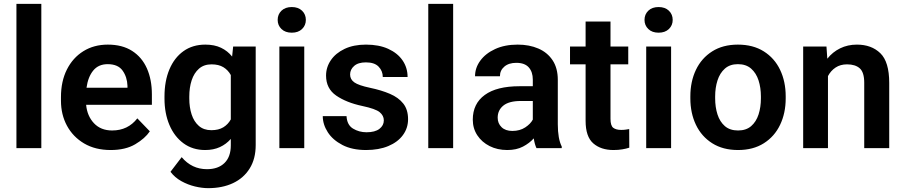

<svg xmlns="http://www.w3.org/2000/svg" viewBox="-20 -770 4698 998"><path d="M194.8 -750V0H65.4V-750Z M555.2 9.8Q475.1 9.8 417.2 -24.4Q359.4 -58.6 328.1 -116.5Q296.9 -174.3 296.9 -246.1V-265.6Q296.9 -347.2 327.6 -408.4Q358.4 -469.7 413.3 -503.9Q468.3 -538.1 540.5 -538.1Q615.7 -538.1 666.7 -505.4Q717.8 -472.7 743.7 -414.3Q769.5 -356 769.5 -279.3V-225.1H427.7Q433.1 -167 468.5 -129.4Q503.9 -91.8 563 -91.8Q645 -91.8 693.8 -154.8L758.8 -87.4Q733.9 -50.3 683.1 -20.3Q632.3 9.8 555.2 9.8ZM539.6 -436.5Q491.7 -436.5 464.6 -403.3Q437.5 -370.1 429.7 -314H642.6V-323.7Q641.1 -369.6 617.2 -403.1Q593.3 -436.5 539.6 -436.5Z M835 -257.8V-268.1Q835 -348.6 860.6 -409.4Q886.2 -470.2 933.8 -504.2Q981.4 -538.1 1047.4 -538.1Q1094.7 -538.1 1128.9 -521.7Q1163.1 -505.4 1186.5 -476.1L1191.9 -528.3H1309.1V-16.1Q1309.1 55.7 1277.8 105.7Q1246.6 155.8 1191.2 181.9Q1135.7 208 1062 208Q1030.3 208 993.4 199.2Q956.5 190.4 922.6 171.6Q888.7 152.8 866.2 123L924.3 46.9Q977.1 109.4 1055.7 109.4Q1113.8 109.4 1146.7 77.4Q1179.7 45.4 1179.7 -14.6V-47.9Q1155.8 -20.5 1122.8 -5.4Q1089.8 9.8 1046.4 9.8Q981.4 9.8 933.8 -25.1Q886.2 -60.1 860.6 -120.6Q835 -181.2 835 -257.8ZM963.9 -268.1V-257.8Q963.9 -212.4 976.1 -175Q988.3 -137.7 1013.7 -115.5Q1039.1 -93.3 1078.6 -93.3Q1116.2 -93.3 1140.9 -108.4Q1165.5 -123.5 1179.7 -149.4V-379.9Q1165.5 -405.8 1141.1 -420.7Q1116.7 -435.5 1079.6 -435.5Q1040 -435.5 1014.4 -413.1Q988.8 -390.6 976.3 -352.8Q963.9 -314.9 963.9 -268.1Z M1423.3 -666.5Q1423.3 -695.3 1443.1 -714.4Q1462.9 -733.4 1496.6 -733.4Q1530.3 -733.4 1550 -714.4Q1569.8 -695.3 1569.8 -666.5Q1569.8 -638.2 1550 -619.1Q1530.3 -600.1 1496.6 -600.1Q1462.9 -600.1 1443.1 -619.1Q1423.3 -638.2 1423.3 -666.5ZM1561.5 -528.3V0H1432.1V-528.3Z M1975.1 -144.5Q1975.1 -168.9 1953.6 -186.8Q1932.1 -204.6 1862.8 -219.2Q1780.3 -236.8 1727.5 -273.2Q1674.8 -309.6 1674.8 -377Q1674.8 -420.4 1699.7 -457Q1724.6 -493.7 1771.2 -515.9Q1817.9 -538.1 1882.3 -538.1Q1949.7 -538.1 1998 -516.1Q2046.4 -494.1 2072.5 -456.1Q2098.6 -418 2098.6 -369.6H1969.7Q1969.7 -400.9 1948.2 -423.3Q1926.8 -445.8 1881.8 -445.8Q1841.8 -445.8 1820.8 -427.2Q1799.8 -408.7 1799.8 -382.8Q1799.8 -357.4 1821.8 -341.8Q1843.8 -326.2 1903.8 -313.5Q1962.4 -301.3 2006.8 -282.2Q2051.3 -263.2 2076.2 -231.7Q2101.1 -200.2 2101.1 -150.4Q2101.1 -104 2074.2 -67.6Q2047.4 -31.2 1998.3 -10.7Q1949.2 9.8 1882.8 9.8Q1810.1 9.8 1759.8 -16.4Q1709.5 -42.5 1683.6 -83Q1657.7 -123.5 1657.7 -166.5H1781.2Q1783.7 -120.6 1814.9 -101.6Q1846.2 -82.5 1885.3 -82.5Q1929.2 -82.5 1952.1 -100.1Q1975.1 -117.7 1975.1 -144.5Z M2335.4 -750V0H2206.1V-750Z M2768.6 0Q2759.3 -19 2754.4 -50.8Q2732.4 -25.9 2698.5 -8.1Q2664.6 9.8 2616.7 9.8Q2565.4 9.8 2524.9 -10.7Q2484.4 -31.2 2460.9 -66.9Q2437.5 -102.5 2437.5 -147.9Q2437.5 -231 2499.8 -276.4Q2562 -321.8 2680.7 -321.8H2749.5V-356Q2749.5 -396 2728.5 -419.7Q2707.5 -443.4 2663.6 -443.4Q2624.5 -443.4 2601.6 -423.8Q2578.6 -404.3 2578.6 -373.5H2449.2Q2449.2 -417.5 2476.6 -454.8Q2503.9 -492.2 2553.7 -515.1Q2603.5 -538.1 2670.9 -538.1Q2731 -538.1 2778.1 -517.8Q2825.2 -497.6 2852.3 -456.8Q2879.4 -416 2879.4 -355V-124.5Q2879.4 -48.8 2899.9 -8.3V0ZM2643.1 -89.4Q2682.1 -89.4 2710 -107.7Q2737.8 -126 2749.5 -148.4V-245.1H2687Q2626 -245.1 2596.4 -221.2Q2566.9 -197.3 2566.9 -158.2Q2566.9 -128.4 2587.2 -108.9Q2607.4 -89.4 2643.1 -89.4Z M3245.6 -528.3V-435.5H3153.3V-152.3Q3153.3 -116.7 3167.7 -105.7Q3182.1 -94.7 3209 -94.7Q3221.7 -94.7 3232.4 -96.2Q3243.2 -97.7 3250.5 -99.1L3251 -2.4Q3234.9 2.9 3214.6 6.3Q3194.3 9.8 3168.9 9.8Q3103.5 9.8 3063.7 -24.9Q3023.9 -59.6 3023.9 -142.1V-435.5H2942.9V-528.3H3023.9V-658.2H3153.3V-528.3Z M3330.1 -666.5Q3330.1 -695.3 3349.9 -714.4Q3369.6 -733.4 3403.3 -733.4Q3437 -733.4 3456.8 -714.4Q3476.6 -695.3 3476.6 -666.5Q3476.6 -638.2 3456.8 -619.1Q3437 -600.1 3403.3 -600.1Q3369.6 -600.1 3349.9 -619.1Q3330.1 -638.2 3330.1 -666.5ZM3468.3 -528.3V0H3338.9V-528.3Z M3568.4 -258.8V-269Q3568.4 -346.2 3597.4 -407Q3626.5 -467.8 3681.9 -502.9Q3737.3 -538.1 3815.4 -538.1Q3894.5 -538.1 3950.2 -502.9Q4005.9 -467.8 4034.9 -407Q4064 -346.2 4064 -269V-258.8Q4064 -182.1 4034.9 -121.3Q4005.9 -60.5 3950.4 -25.4Q3895 9.8 3816.4 9.8Q3737.8 9.8 3682.1 -25.4Q3626.5 -60.5 3597.4 -121.3Q3568.4 -182.1 3568.4 -258.8ZM3697.3 -269V-258.8Q3697.3 -212.9 3709.5 -175Q3721.7 -137.2 3747.8 -114.5Q3773.9 -91.8 3816.4 -91.8Q3858.4 -91.8 3884.5 -114.5Q3910.6 -137.2 3922.9 -175Q3935.1 -212.9 3935.1 -258.8V-269Q3935.1 -314 3922.9 -352.1Q3910.6 -390.1 3884.3 -413.3Q3857.9 -436.5 3815.4 -436.5Q3773.9 -436.5 3747.8 -413.3Q3721.7 -390.1 3709.5 -352.1Q3697.3 -314 3697.3 -269Z M4382.8 -435.5Q4348.1 -435.5 4323.2 -418.9Q4298.3 -402.3 4283.7 -374.5V0H4154.8V-528.3H4275.9L4280.3 -464.8Q4307.6 -499.5 4346.9 -518.8Q4386.2 -538.1 4434.1 -538.1Q4509.8 -538.1 4555.9 -493.4Q4602.1 -448.7 4602.1 -338.9V0H4472.2V-339.8Q4472.2 -394 4449 -414.8Q4425.8 -435.5 4382.8 -435.5Z"/></svg>

Font: Vazirmatn RD UI FD SemiBold
Style: Regular
Weight: 600
Designer: Saber Rastikerdar
Foundry: Saber Rastikerdar
Version: Version 33.003